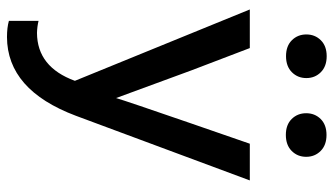

<svg xmlns="http://www.w3.org/2000/svg" viewBox="-221 -544 946 544"><g transform="rotate(90 252.0 -272.0)"><path d="M209 -11.2Q169.9 95.7 73.2 96.2Q55.2 95.7 39.1 91.8V175.8Q58.1 181.2 85 181.2Q234.9 180.7 308.1 -14.2L491.2 -506.8H387.2L330.1 -341.8Q266.6 -157.7 257.8 -127.9L179.2 -341.8L116.2 -506.8H6.8ZM77.6 -667Q77.6 -642.6 94 -626Q110.4 -609.4 139.2 -609.4Q168 -609.4 184.6 -626Q201.2 -642.6 201.2 -667Q201.2 -691.4 184.6 -708Q168 -724.6 139.2 -724.6Q110.4 -724.6 94 -708Q77.6 -691.4 77.6 -667ZM300.8 -666.5Q300.8 -642.1 317.1 -625.5Q333.5 -608.9 362.3 -608.9Q391.1 -608.9 407.7 -625.5Q424.3 -642.1 424.3 -666.5Q424.3 -690.9 407.7 -707.5Q391.1 -724.1 362.3 -724.1Q333.5 -724.1 317.1 -707.5Q300.8 -690.9 300.8 -666.5Z"/></g></svg>

Font: FAU Chimera Medium
Style: Regular
Weight: 500
Version: Version 1.002;hotconv 1.0.117;makeotfexe 2.5.65602